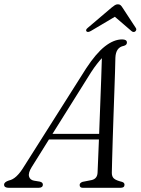

<svg xmlns="http://www.w3.org/2000/svg" viewBox="-54 -896 671 916"><path d="M97 -98.5Q80 -71 84.5 -54.2Q89 -37.5 108.5 -34L136 -29.5Q150.5 -26 150.5 -15.5Q150.5 0 130 0H-12Q-34.5 0 -34.5 -15Q-34.5 -27.5 -11.5 -35Q24 -41.5 59.5 -100L356.5 -569Q404 -641.5 446.5 -674.8Q489 -708 528.5 -708Q551.5 -708 551.5 -693Q551.5 -681 536 -677Q498.5 -670 496.5 -620.5Q496 -597 494.8 -553.8Q493.5 -510.5 491.5 -456Q489.5 -401.5 487.5 -343.2Q485.5 -285 483.8 -231Q482 -177 481 -135Q480 -93 479.5 -71Q479.5 -53 490 -44Q500.5 -35 527.5 -28.5Q540 -25 540 -14.5Q540 0 521 0H341Q326 0 326 -13.5Q326 -23.5 340 -28.5L383.5 -37Q410.5 -43.5 411.5 -73Q412.5 -95.5 414.2 -137Q416 -178.5 418 -230.5H179.5ZM380 -550.5 196.5 -257.5H419Q421.5 -322 424 -390.8Q426.5 -459.5 428.8 -519.8Q431 -580 432 -618.5Q422 -608 408.8 -591.2Q395.5 -574.5 380 -550.5ZM590.5 -745.5Q582 -740 572.5 -748.5L494 -816L380 -748.5Q365 -740 359 -746Q352.5 -753 364.5 -763L478 -859.5Q487 -867 493.8 -871.2Q500.5 -875.5 508.5 -875.5Q516.5 -875.5 521.2 -871.2Q526 -867 530.5 -859.5L594 -762.5Q597.5 -757.5 595.8 -752.8Q594 -748 590.5 -745.5Z"/></svg>

Font: Fraunces 72pt S050 Light
Style: Italic
Weight: 300
Italic angle: -16°
Version: Version 1.000; ttfautohint (v1.8.3)